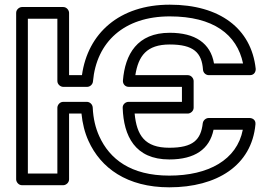

<svg xmlns="http://www.w3.org/2000/svg" viewBox="-20 -766 1146 820"><path d="M703 -85C812 -85 875 -129 892 -212H1017C992 -83 870 -16 703 -16C538 -16 448 -87 404 -184C388 -219 378 -260 376 -307C375 -321 363 -331 351 -331H250C235 -331 225 -317 225 -306V-25H99V-686H225V-420C225 -405 239 -395 250 -395H352C365 -395 376 -406 377 -418C392 -587 510 -696 705 -696C891 -696 992 -619 1018 -495H894C879 -582 813 -626 705 -626C566 -626 514 -534 505 -422C504 -409 513 -395 530 -395H757V-331H529C516 -331 503 -320 504 -305C508 -186 556 -85 703 -85ZM330 -445H275V-711C275 -722 265 -736 250 -736H74C63 -736 49 -726 49 -711V0C49 11 59 25 74 25H250C261 25 275 15 275 0V-281H328C332 -239 342 -199 358 -164C410 -49 522 34 703 34C906 34 1055 -59 1071 -235C1073 -255 1057 -262 1046 -262H871C860 -262 848 -253 846 -240C838 -169 805 -135 703 -135C598 -135 564 -188 555 -281H782C793 -281 807 -291 807 -306V-420C807 -431 797 -445 782 -445H558C571 -527 606 -576 705 -576C807 -576 842 -541 847 -468C848 -455 859 -445 872 -445H1047C1068 -445 1073 -463 1072 -473C1053 -644 919 -746 705 -746C490 -746 355 -624 330 -445Z"/></svg>

Font: Asimov
Style: XWidOu
Weight: 500
Designer: Google
Version: Version 2.000980; 2014